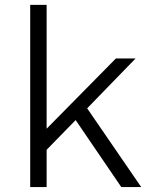

<svg xmlns="http://www.w3.org/2000/svg" viewBox="-20 -762 607 782"><path d="M474.1 0 288.1 -272.9 169.9 -151.9V0H103V-742.2H169.9V-237.8L452.1 -523.9H532.2L335 -320.8L555.2 0Z"/></svg>

Font: Montserrat arm Light
Style: Regular
Weight: 300
Designer: Julieta Ulanovsky
Foundry: Julieta Ulanovsky
Version: Version 6.000;PS 006.000;hotconv 1.0.88;makeotf.lib2.5.64775